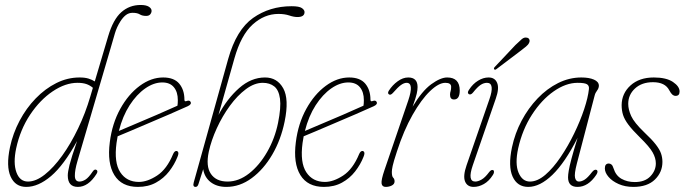

<svg xmlns="http://www.w3.org/2000/svg" viewBox="-20 -744 2752 772"><path d="M368 -44.5Q335 7.5 293 7.5Q252.5 7.5 252.5 -38.5Q252.5 -52.5 259.5 -80.8Q266.5 -109 290 -177Q236.5 -79.5 185.2 -36Q134 7.5 85.5 7.5Q41.5 7.5 22.8 -33.8Q4 -75 20 -151.5Q32 -208 58.8 -258.5Q85.5 -309 123.5 -348.2Q161.5 -387.5 206.5 -410Q251.5 -432.5 300 -432.5Q321.5 -432.5 336 -428Q350.5 -423.5 361 -416.5L415 -598.5Q435 -666 467.8 -695Q500.5 -724 545.5 -724Q567.5 -724 578.5 -717Q589.5 -710 589.5 -700.5Q589.5 -693 584.2 -686.5Q579 -680 567.5 -680Q552 -680 542 -686.2Q532 -692.5 513 -692.5Q498 -692.5 486.2 -683.5Q474.5 -674.5 464 -658Q449.5 -635 442.2 -610.5Q435 -586 424.5 -549.5L291.5 -96.5Q280.5 -59 281 -36.5Q281.5 -14 299.5 -14Q311 -14 323.8 -22Q336.5 -30 352.5 -54Q360.5 -66 368.5 -60.5Q375 -55.5 368 -44.5ZM45 -147.5Q32.5 -88.5 46 -51.2Q59.5 -14 92.5 -14Q124.5 -14 160 -42Q195.5 -70 230 -118Q264.5 -166 294 -227.5Q323.5 -289 343 -355.5L353.5 -391Q341 -401.5 326.8 -406.2Q312.5 -411 291.5 -411Q243 -411 192 -376.8Q141 -342.5 101.2 -283Q61.5 -223.5 45 -147.5Z M693.5 -113Q681.5 -82.5 660 -54.8Q638.5 -27 607.2 -9.8Q576 7.5 534.5 7.5Q469 7.5 439.8 -40Q410.5 -87.5 421.5 -172.5Q431 -247.5 463.5 -306.2Q496 -365 541.8 -398.8Q587.5 -432.5 636 -432.5Q680 -432.5 700.8 -407.5Q721.5 -382.5 721.5 -343.5Q721.5 -334.5 729.5 -337.5Q742.5 -342.5 746.5 -334Q751 -324.5 735 -317Q704 -303 663 -285.2Q622 -267.5 580.2 -249.8Q538.5 -232 504.5 -217.5Q470.5 -203 453 -196Q450.5 -182.5 448.5 -169Q438 -90.5 463.5 -51.5Q489 -12.5 538.5 -12.5Q572.5 -12.5 611.8 -38.2Q651 -64 676 -124.5Q681.5 -137 689 -137Q694 -137 696.5 -131.8Q699 -126.5 693.5 -113ZM632.5 -412.5Q598.5 -412.5 564 -388.5Q529.5 -364.5 501.2 -320.8Q473 -277 458 -217.5Q482 -228 523.2 -245.2Q564.5 -262.5 610.2 -282.2Q656 -302 693.5 -319Q695 -328 695 -341.5Q695 -374 679.2 -393.2Q663.5 -412.5 632.5 -412.5Z M922.5 -509 858.5 -282Q893 -347 941.5 -389.8Q990 -432.5 1045.5 -432.5Q1094.5 -432.5 1118.8 -389Q1143 -345.5 1124.5 -255.5Q1109.5 -182 1074.8 -122.5Q1040 -63 992.2 -27.8Q944.5 7.5 890 7.5Q852 7.5 827.2 -11.5Q802.5 -30.5 797 -63.5L778 -4Q774.5 7.5 766.5 7.5Q754 7.5 759 -10.5L897.5 -507Q930.5 -624.5 997.5 -671.8Q1064.5 -719 1152.5 -719Q1183 -719 1193.8 -711.5Q1204.5 -704 1204.5 -695.5Q1204.5 -675.5 1176 -675.5Q1161.5 -675.5 1143 -681.8Q1124.5 -688 1099.5 -688Q1043 -688 996 -645.5Q949 -603 922.5 -509ZM1036.5 -411Q1003 -411 968.8 -385.5Q934.5 -360 904.2 -318.5Q874 -277 851.8 -228.5Q829.5 -180 819.5 -134Q807 -75.5 828 -44.8Q849 -14 895 -14Q940 -14 981.5 -46.5Q1023 -79 1054 -132.8Q1085 -186.5 1098 -250Q1110.5 -312 1105.8 -347Q1101 -382 1082.8 -396.5Q1064.5 -411 1036.5 -411Z M1441.5 -113Q1429.5 -82.5 1408 -54.8Q1386.5 -27 1355.2 -9.8Q1324 7.5 1282.5 7.5Q1217 7.5 1187.8 -40Q1158.5 -87.5 1169.5 -172.5Q1179 -247.5 1211.5 -306.2Q1244 -365 1289.8 -398.8Q1335.5 -432.5 1384 -432.5Q1428 -432.5 1448.8 -407.5Q1469.5 -382.5 1469.5 -343.5Q1469.5 -334.5 1477.5 -337.5Q1490.5 -342.5 1494.5 -334Q1499 -324.5 1483 -317Q1452 -303 1411 -285.2Q1370 -267.5 1328.2 -249.8Q1286.5 -232 1252.5 -217.5Q1218.5 -203 1201 -196Q1198.5 -182.5 1196.5 -169Q1186 -90.5 1211.5 -51.5Q1237 -12.5 1286.5 -12.5Q1320.5 -12.5 1359.8 -38.2Q1399 -64 1424 -124.5Q1429.5 -137 1437 -137Q1442 -137 1444.5 -131.8Q1447 -126.5 1441.5 -113ZM1380.5 -412.5Q1346.5 -412.5 1312 -388.5Q1277.5 -364.5 1249.2 -320.8Q1221 -277 1206 -217.5Q1230 -228 1271.2 -245.2Q1312.5 -262.5 1358.2 -282.2Q1404 -302 1441.5 -319Q1443 -328 1443 -341.5Q1443 -374 1427.2 -393.2Q1411.5 -412.5 1380.5 -412.5Z M1544 -364.5Q1537 -369 1543.5 -379.5Q1558 -402 1579 -417.2Q1600 -432.5 1621.5 -432.5Q1659 -432.5 1659 -394Q1659 -382.5 1655.5 -366.8Q1652 -351 1639 -315Q1677 -378.5 1714.2 -405.5Q1751.5 -432.5 1778 -432.5Q1828.5 -432.5 1828.5 -380Q1828.5 -344 1805.5 -344Q1789.5 -344 1789.5 -363Q1789.5 -371 1791.8 -377.5Q1794 -384 1794 -395Q1794 -411 1770.5 -411Q1744 -411 1709 -377.5Q1674 -344 1638.8 -282Q1603.5 -220 1576 -135Q1562 -92.5 1558.8 -76.8Q1555.5 -61 1555.5 -53Q1555.5 -34.5 1561 -29.5Q1566.5 -24.5 1566.5 -14.5Q1566.5 -4 1555.5 1.8Q1544.5 7.5 1531 7.5Q1516 7.5 1514.2 -6.8Q1512.5 -21 1526 -60.5L1621.5 -340Q1645.5 -411 1615 -411Q1604.5 -411 1592 -402Q1579.5 -393 1560 -370.5Q1550.5 -360 1544 -364.5Z M1891 -14Q1902 -14 1916 -21.8Q1930 -29.5 1946 -51Q1955.5 -64 1963.5 -59.5Q1967 -57.5 1966.2 -51.5Q1965.5 -45.5 1961.5 -40Q1946 -15.5 1925.5 -4Q1905 7.5 1884.5 7.5Q1859 7.5 1850 -14.2Q1841 -36 1856 -79.5L1948 -345.5Q1959 -376.5 1956.8 -393.8Q1954.5 -411 1938 -411Q1925 -411 1912.2 -402.5Q1899.5 -394 1882 -372Q1873 -361 1865 -365.5Q1857 -371 1866.5 -384Q1881 -406.5 1902 -419.5Q1923 -432.5 1944.5 -432.5Q1970 -432.5 1979 -410.5Q1988 -388.5 1973.5 -347.5L1881 -79.5Q1858.5 -14 1891 -14ZM2052.5 -563Q2068.5 -578.5 2078.2 -586.8Q2088 -595 2098.5 -592.5Q2105.5 -591.5 2108.2 -585.5Q2111 -579.5 2107.5 -572Q2104 -564 2095 -556.8Q2086 -549.5 2075 -541L1976.5 -466.5Q1970.5 -461.5 1967 -465.5Q1965 -468 1966.8 -471.2Q1968.5 -474.5 1971 -476.5Z M2299.5 -86.5Q2288.5 -44 2292.2 -29Q2296 -14 2307.5 -14Q2319 -14 2331.2 -22Q2343.5 -30 2360 -51.5Q2370.5 -65 2379.5 -60.5Q2386.5 -55 2377.5 -41Q2345 7.5 2302 7.5Q2264 7.5 2264 -31Q2264 -41 2266.8 -57.8Q2269.5 -74.5 2277.8 -105.8Q2286 -137 2302.5 -190Q2251.5 -89.5 2201.2 -41Q2151 7.5 2104 7.5Q2060 7.5 2041.2 -33.8Q2022.5 -75 2038.5 -151.5Q2050.5 -208 2077.2 -258.5Q2104 -309 2141.5 -348.2Q2179 -387.5 2224 -410Q2269 -432.5 2317.5 -432.5Q2348.5 -432.5 2368 -424Q2387.5 -415.5 2388 -400Q2388 -389.5 2380.8 -380Q2373.5 -370.5 2371 -360ZM2063.5 -147.5Q2050 -85.5 2065 -49.8Q2080 -14 2111 -14Q2141 -14 2172.8 -41.2Q2204.5 -68.5 2234.2 -112.5Q2264 -156.5 2288.5 -207Q2313 -257.5 2328.8 -305Q2344.5 -352.5 2348 -386Q2349.5 -399.5 2340.2 -405.2Q2331 -411 2302.5 -411Q2255.5 -411 2206.5 -376.8Q2157.5 -342.5 2119 -283Q2080.5 -223.5 2063.5 -147.5Z M2532.5 -12Q2573 -12 2595 -35Q2617 -58 2617 -87Q2617 -108.5 2604.2 -131.2Q2591.5 -154 2552.5 -192Q2522.5 -221.5 2506.8 -242.5Q2491 -263.5 2485.2 -281.8Q2479.5 -300 2479.5 -321.5Q2480 -368.5 2515.2 -400.5Q2550.5 -432.5 2609 -432.5Q2659 -432.5 2685.8 -414.5Q2712.5 -396.5 2712.5 -376Q2712.5 -358.5 2696.5 -358.5Q2689.5 -358.5 2683.8 -363.2Q2678 -368 2671 -381Q2654.5 -413.5 2605.5 -413.5Q2560.5 -413.5 2533.2 -388.2Q2506 -363 2506 -326.5Q2506 -303.5 2518 -277.2Q2530 -251 2570 -212.5Q2601.5 -183 2617.2 -162.5Q2633 -142 2638.2 -126Q2643.5 -110 2643.5 -93Q2643.5 -51.5 2613.2 -22Q2583 7.5 2526.5 7.5Q2493.5 7.5 2467.5 -4Q2441.5 -15.5 2426.8 -32.8Q2412 -50 2412 -67Q2412 -86.5 2428 -86.5Q2433.5 -86.5 2438.5 -82.5Q2443.5 -78.5 2447 -67Q2456 -38 2479 -25Q2502 -12 2532.5 -12Z"/></svg>

Font: Fraunces 144pt S100 Thin
Style: Italic
Weight: 100
Italic angle: -16°
Version: Version 1.000; ttfautohint (v1.8.3)